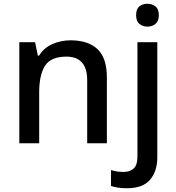

<svg xmlns="http://www.w3.org/2000/svg" viewBox="-20 -764 941 1024"><path d="M356 -549Q450 -549 500 -502Q550 -455 550 -351V0H445V-336Q445 -462 334 -462Q251 -462 220 -413Q189 -364 189 -272V0H83V-539H167L182 -467H188Q214 -509 259.5 -529Q305 -549 356 -549ZM706 -683Q706 -716 723.5 -730Q741 -744 767 -744Q791 -744 809 -730Q827 -716 827 -683Q827 -651 809 -636.5Q791 -622 767 -622Q741 -622 723.5 -636.5Q706 -651 706 -683ZM656 240Q630 240 608.5 236.5Q587 233 572 228V143Q588 148 604 150.5Q620 153 640 153Q671 153 692 135.5Q713 118 713 69V-539H819V74Q819 149 780.5 194.5Q742 240 656 240Z"/></svg>

Font: Noto Sans Medium
Style: Regular
Weight: 500
Designer: Monotype Design Team
Foundry: Monotype Imaging Inc.
Version: Version 2.007